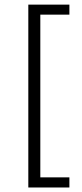

<svg xmlns="http://www.w3.org/2000/svg" viewBox="-20 -770 362 851"><path d="M105.5 61V-749.5H287.6V-705.1H158.7V16.1H287.6V61Z"/></svg>

Font: HK Grotesk Legacy
Style: Regular
Weight: 400
Designer: Alfredo Marco Pradil
Foundry: Hanken Design Co.
Version: Version 2.022;PS 002.022;hotconv 1.0.88;makeotf.lib2.5.64775